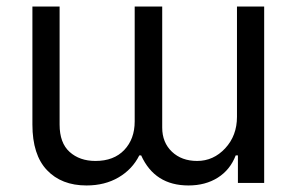

<svg xmlns="http://www.w3.org/2000/svg" viewBox="-20 -565 925 593"><path d="M711.9 -544.9H795.9V0H714.8V-85H708Q690.9 -40.5 652.8 -16.4Q614.7 7.8 562 7.8Q458 7.8 416 -85H410.2Q388.7 -42 346.2 -17.1Q303.7 7.8 247.1 7.8Q169.9 7.8 125 -39.6Q80.1 -86.9 80.1 -180.2V-544.9H164.1V-180.2Q164.1 -123.5 195.1 -95.7Q226.1 -67.9 274.9 -67.9Q331.5 -67.9 363.8 -101.8Q396 -135.7 396 -189.9V-544.9H481V-170.9Q481 -125 511 -96.4Q541 -67.9 588.9 -67.9Q639.2 -67.9 675.5 -106.9Q711.9 -146 711.9 -204.1Z"/></svg>

Font: Telcell.Market
Style: Regular
Weight: 400
Designer: Rasmus Andersson, Sedrak Mkrtchyan
Version: Version 3.019;git-0a5106e0b